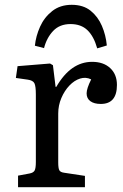

<svg xmlns="http://www.w3.org/2000/svg" viewBox="-20 -778 513 798"><path d="M55 0V-48L103 -57Q119 -60 124 -69.5Q129 -79 129 -105V-385Q129 -420 123 -432Q117 -444 95 -447L46 -454L53 -503L188 -514L200 -507L211 -417H214Q274 -521 363 -521Q410 -521 438 -495Q466 -469 466 -425Q466 -346 399 -346Q371 -346 355.5 -357.5Q340 -369 340 -390Q340 -410 359 -448Q337 -459 313 -451.5Q289 -444 268.5 -422.5Q248 -401 235 -370.5Q222 -340 222 -306V-103Q222 -79 226.5 -70.5Q231 -62 247 -60L333 -47V0ZM278 -758Q326 -758 356.5 -733.5Q387 -709 403.5 -670.5Q420 -632 424 -589L384 -577Q370 -627 343.5 -652.5Q317 -678 273 -678Q228 -678 201 -649.5Q174 -621 163 -578L125 -588Q129 -628 146.5 -667Q164 -706 197 -732Q230 -758 278 -758Z"/></svg>

Font: Text Regular
Style: Regular
Weight: 400
Designer: Latin by Veronika Burian and Jose Scaglione. Greek by Irene Vlachou. Cyrillic by Vera Evstafieva.
Foundry: TypeTogether
Version: Version 3.002